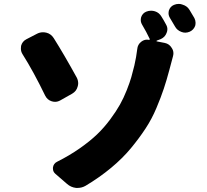

<svg xmlns="http://www.w3.org/2000/svg" viewBox="-20 -880 1040 965"><path d="M366.2 -489.3Q373 -475.6 373 -460.9Q373 -453.1 370.1 -444.3Q364.3 -421.9 342.8 -409.2L282.2 -375Q269.5 -368.2 256.8 -368.2Q248 -368.2 239.3 -371.1Q217.8 -377.9 207 -399.4Q148.4 -520.5 92.8 -608.4Q85 -621.1 85 -635.7Q85 -642.6 85.9 -649.4Q91.8 -671.9 112.3 -682.6L167 -710.9Q180.7 -717.8 196.3 -717.8Q204.1 -717.8 212.9 -715.8Q236.3 -710 250 -688.5Q301.8 -606.4 366.2 -489.3ZM814.5 -756.8Q821.3 -745.1 821.3 -733.4Q821.3 -723.6 817.4 -714.8Q809.6 -693.4 788.1 -683.6L767.6 -675.8Q766.6 -674.8 766.6 -673.3Q766.6 -671.9 768.6 -671.9L808.6 -664.1Q831.1 -659.2 842.8 -639.6Q851.6 -627 851.6 -612.3Q851.6 -605.5 849.6 -597.7Q845.7 -584 831.1 -528.3Q817.4 -476.6 803.2 -434.1Q789.1 -391.6 766.1 -336.9Q743.2 -282.2 711.4 -233.9Q679.7 -185.5 638.2 -135.3Q596.7 -85 538.6 -36.6Q480.5 11.7 410.2 53.7Q391.6 64.5 370.1 64.5Q366.2 64.5 362.3 64.5Q335.9 61.5 316.4 43.9L258.8 -5.9Q246.1 -16.6 246.1 -32.2Q246.1 -35.2 246.1 -38.1Q249 -58.6 267.6 -67.4Q328.1 -97.7 379.9 -133.8Q431.6 -169.9 467.8 -204.6Q503.9 -239.3 534.2 -280.3Q564.5 -321.3 583 -354.5Q601.6 -387.7 617.2 -427.2Q632.8 -466.8 640.1 -492.7Q647.5 -518.6 655.3 -550.8Q665 -592.8 669.9 -633.8Q671.9 -656.2 689.5 -669.9Q703.1 -680.7 718.8 -680.7Q723.6 -680.7 728.5 -679.7Q730.5 -678.7 731.9 -680.7Q733.4 -682.6 732.4 -684.6Q715.8 -719.7 694.3 -755.9Q687.5 -767.6 687.5 -779.3Q687.5 -786.1 689.5 -793.9Q696.3 -813.5 714.8 -821.3Q726.6 -826.2 739.3 -826.2Q749 -826.2 758.8 -823.2Q780.3 -816.4 792 -795.9Q803.7 -777.3 814.5 -756.8ZM834 -790Q827.1 -801.8 827.1 -813.5Q827.1 -820.3 829.1 -828.1Q835.9 -847.7 854.5 -855.5Q866.2 -860.4 878.9 -860.4Q888.7 -860.4 898.4 -856.4Q920.9 -849.6 932.6 -830.1Q944.3 -810.5 957 -789.1Q962.9 -777.3 962.9 -765.6Q962.9 -757.8 960.9 -750Q953.1 -729.5 933.6 -720.7Q921.9 -715.8 911.1 -715.8Q901.4 -715.8 891.6 -719.7Q870.1 -727.5 859.4 -747.1Q845.7 -771.5 834 -790Z"/></svg>

Font: Gen Jyuu Gothic Heavy
Style: Bold
Weight: 900
Designer: [Source Han Sans]
Ryoko NISHIZUKA  (kana & ideographs); Paul D. Hunt (Latin, Greek & Cyrillic); Wenlong ZHANG  (bopomofo
Version: Version 1.002.20150607